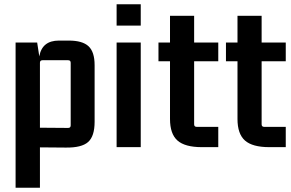

<svg xmlns="http://www.w3.org/2000/svg" viewBox="-20 -689 1364 899"><path d="M167 190H53V-490H154L164 -425Q177 -499 256 -499H302Q366 -499 394.5 -472.5Q423 -446 423 -384V-119Q423 -51 392.5 -24Q362 3 288 2L167 1ZM167 -395V-91L299 -90Q311 -90 311 -102V-395Q311 -407 299 -407H179Q167 -407 167 -395Z M639 -569H526V-669H639ZM639 0H526V-490H639Z M1002 -490V-402H889V-107Q889 -95 901 -95H1002V0H925Q846 0 811 -31Q776 -62 776 -132V-402H722V-490H776V-615H889V-490Z M1318 -490V-402H1205V-107Q1205 -95 1217 -95H1318V0H1241Q1162 0 1127 -31Q1092 -62 1092 -132V-402H1038V-490H1092V-615H1205V-490Z"/></svg>

Font: Gemunu Libre
Style: Bold
Weight: 700
Designer: Puspanada Ekanayake, Sola Matas, Pathum Egodawatta, Kosala Senevirathne
Foundry: mooniak
Version: Version 1.100